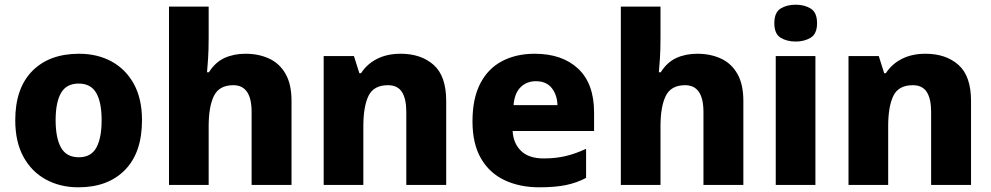

<svg xmlns="http://www.w3.org/2000/svg" viewBox="-20 -788 4224 818"><path d="M585 -276Q585 -138 512.5 -64Q440 10 314 10Q236 10 175 -23.5Q114 -57 79.5 -120.5Q45 -184 45 -276Q45 -412 117.5 -485.5Q190 -559 317 -559Q395 -559 455.5 -526Q516 -493 550.5 -430Q585 -367 585 -276ZM217 -276Q217 -200 240 -159Q263 -118 316 -118Q368 -118 390.5 -159Q413 -200 413 -276Q413 -352 390 -392Q367 -432 315 -432Q263 -432 240 -392Q217 -352 217 -276Z M869 -628Q869 -575 866.5 -538Q864 -501 862 -480H870Q897 -523 936.5 -541Q976 -559 1026 -559Q1082 -559 1126.5 -538.5Q1171 -518 1196.5 -473.5Q1222 -429 1222 -358V0H1052V-311Q1052 -425 974 -425Q914 -425 891.5 -379.5Q869 -334 869 -250V0H700V-760H869Z M1687 -559Q1774 -559 1827.5 -511.5Q1881 -464 1881 -358V0H1711V-311Q1711 -367 1692.5 -396Q1674 -425 1633 -425Q1572 -425 1550 -379.5Q1528 -334 1528 -250V0H1359V-549H1488L1511 -476H1518Q1544 -516 1587 -537.5Q1630 -559 1687 -559Z M2258 -559Q2375 -559 2443 -495.5Q2511 -432 2511 -309V-230H2164Q2167 -177 2200 -145Q2233 -113 2296 -113Q2347 -113 2389.5 -123Q2432 -133 2477 -154V-30Q2437 -9 2391 0.5Q2345 10 2277 10Q2195 10 2130.5 -20Q2066 -50 2029.5 -112.5Q1993 -175 1993 -271Q1993 -368 2026 -432Q2059 -496 2119 -527.5Q2179 -559 2258 -559ZM2263 -442Q2224 -442 2198 -416.5Q2172 -391 2168 -340H2355Q2354 -383 2331 -412.5Q2308 -442 2263 -442Z M2794 -628Q2794 -575 2791.5 -538Q2789 -501 2787 -480H2795Q2822 -523 2861.5 -541Q2901 -559 2951 -559Q3007 -559 3051.5 -538.5Q3096 -518 3121.5 -473.5Q3147 -429 3147 -358V0H2977V-311Q2977 -425 2899 -425Q2839 -425 2816.5 -379.5Q2794 -334 2794 -250V0H2625V-760H2794Z M3370 -768Q3407 -768 3434 -751.5Q3461 -735 3461 -689Q3461 -644 3434 -627.5Q3407 -611 3370 -611Q3332 -611 3305.5 -627.5Q3279 -644 3279 -689Q3279 -735 3305.5 -751.5Q3332 -768 3370 -768ZM3454 -549V0H3285V-549Z M3923 -559Q4010 -559 4063.5 -511.5Q4117 -464 4117 -358V0H3947V-311Q3947 -367 3928.5 -396Q3910 -425 3869 -425Q3808 -425 3786 -379.5Q3764 -334 3764 -250V0H3595V-549H3724L3747 -476H3754Q3780 -516 3823 -537.5Q3866 -559 3923 -559Z"/></svg>

Font: Noto Sans Thai Looped ExtraBold
Style: Regular
Weight: 800
Designer: Sasikarn Vongin, Ben Mitchell
Foundry: The Fontpad Ltd
Version: Version 1.001; ttfautohint (v1.8.4.7-5d5b)